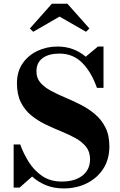

<svg xmlns="http://www.w3.org/2000/svg" viewBox="-20 -1014 654 1048"><path d="M305 -923.5 161.5 -840.5 143 -858.5 263 -993.5H348L468 -858.5L449.5 -840.5ZM87 10H54.5V-225.5H90.5Q108 -176 137.2 -129.5Q166.5 -83 210.8 -53Q255 -23 317.5 -23Q387.5 -23 429.5 -55.2Q471.5 -87.5 471.5 -145Q471.5 -185.5 449.8 -212.8Q428 -240 392.5 -259.8Q357 -279.5 314.5 -296.8Q272 -314 229.2 -334.5Q186.5 -355 151 -383.8Q115.5 -412.5 94 -455.2Q72.5 -498 72.5 -560Q72.5 -622.5 103 -667.2Q133.5 -712 184 -736Q234.5 -760 294.5 -760Q382 -760 448 -704.5L514.5 -760H545V-534.5H509Q479 -620.5 428.8 -671Q378.5 -721.5 304.5 -721.5Q245.5 -721.5 212.2 -696.5Q179 -671.5 179 -625Q178.5 -588.5 200.2 -563.2Q222 -538 257.5 -518.8Q293 -499.5 335.5 -481.8Q378 -464 420.2 -442.5Q462.5 -421 498 -391.2Q533.5 -361.5 555.2 -318.8Q577 -276 577 -215Q577 -145 544 -93.5Q511 -42 454.5 -13.8Q398 14.5 327.5 14.5Q273.5 14.5 230.8 -3Q188 -20.5 155.5 -50.5Z"/></svg>

Font: Bodoni* 06pt
Style: Bold
Weight: 700
Version: Version 2.3